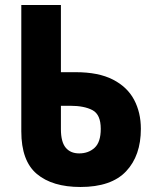

<svg xmlns="http://www.w3.org/2000/svg" viewBox="-20 -734 615 766"><path d="M301 12Q189 12 127 -40Q65 -92 65 -210V-714H223V-446H282Q373 -446 430.5 -416.5Q488 -387 515 -336Q542 -285 542 -220Q542 -113 483 -50.5Q424 12 301 12ZM296 -122Q333 -122 357.5 -144.5Q382 -167 382 -220Q382 -277 349 -294.5Q316 -312 260 -312H223V-219Q223 -168 242 -145Q261 -122 296 -122Z"/></svg>

Font: Noto Sans Condensed ExtraBold
Style: Regular
Weight: 800
Width: 3
Designer: Monotype Design Team
Foundry: Monotype Imaging Inc.
Version: Version 2.013; ttfautohint (v1.8.4.7-5d5b)